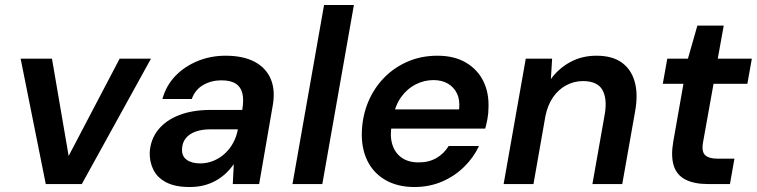

<svg xmlns="http://www.w3.org/2000/svg" viewBox="-20 -740 3044 772"><path d="M164 0 63 -504H189L256 -113L461 -504H587L309 0Z M742 12Q685 12 649 -6.5Q613 -25 597 -57Q581 -89 582 -127Q585 -179 615.5 -217.5Q646 -256 700 -277Q754 -298 827 -298H954Q961 -339 954.5 -365Q948 -391 927.5 -404Q907 -417 870 -417Q830 -417 797.5 -398.5Q765 -380 751 -342H633Q648 -396 685 -434.5Q722 -473 774.5 -494.5Q827 -516 887 -516Q958 -516 1004 -491.5Q1050 -467 1069 -421.5Q1088 -376 1076 -312L1022 0H916L920 -80Q906 -60 888 -43Q870 -26 847.5 -13.5Q825 -1 799 5.5Q773 12 742 12ZM785 -83Q813 -83 838.5 -93.5Q864 -104 884.5 -123Q905 -142 918 -166.5Q931 -191 936 -218V-220H827Q791 -220 765.5 -210.5Q740 -201 726.5 -183.5Q713 -166 712 -142Q710 -113 730 -98Q750 -83 785 -83Z M1156 0 1283 -720H1403L1276 0Z M1646 12Q1579 12 1530 -16Q1481 -44 1456.5 -95Q1432 -146 1435 -214Q1438 -277 1461 -331.5Q1484 -386 1524.5 -427.5Q1565 -469 1619.5 -492.5Q1674 -516 1739 -516Q1807 -516 1854 -488Q1901 -460 1924 -412.5Q1947 -365 1944 -304Q1944 -284 1940 -262.5Q1936 -241 1931 -223H1521L1535 -300H1826Q1830 -338 1817.5 -364Q1805 -390 1780.5 -404Q1756 -418 1723 -418Q1686 -418 1652 -401Q1618 -384 1593.5 -350.5Q1569 -317 1560 -266L1555 -237Q1547 -193 1557.5 -159Q1568 -125 1595 -106Q1622 -87 1663 -87Q1705 -87 1735.5 -105Q1766 -123 1784 -153H1906Q1884 -106 1845.5 -68.5Q1807 -31 1756.5 -9.5Q1706 12 1646 12Z M2005 0 2094 -504H2200L2195 -422Q2226 -465 2273 -490.5Q2320 -516 2378 -516Q2442 -516 2480 -488.5Q2518 -461 2532 -411.5Q2546 -362 2534 -294L2482 0H2362L2412 -283Q2422 -345 2401.5 -379.5Q2381 -414 2324 -414Q2289 -414 2257.5 -397.5Q2226 -381 2204 -349.5Q2182 -318 2173 -273L2125 0Z M2827 0Q2771 0 2736 -18Q2701 -36 2689 -74Q2677 -112 2687 -170L2728 -403H2645L2663 -504H2746L2784 -637H2890L2866 -504H3003L2985 -403H2849L2807 -169Q2800 -131 2815 -116.5Q2830 -102 2865 -102H2933L2915 0Z"/></svg>

Font: DM Sans SemiBold
Style: Italic
Weight: 600
Italic angle: -10°
Designer: Colophon Foundry, Jonny Pinhorn
Foundry: Colophon Foundry
Version: Version 4.004;gftools[0.9.30]